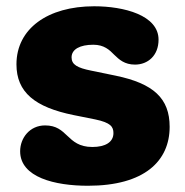

<svg xmlns="http://www.w3.org/2000/svg" viewBox="-20 -577 587 609"><path d="M258.8 12.2C439 12.2 518.1 -66.9 518.1 -174.8C518.1 -265.1 466.8 -312 347.2 -336.9L269 -353C225.1 -361.8 207 -372.1 207 -395C207 -420.9 233.9 -435.1 275.9 -435.1C310.1 -435.1 327.1 -418.9 342.8 -402.8C357.9 -388.2 375 -372.1 408.2 -372.1C449.2 -372.1 482.9 -400.9 482.9 -451.2C482.9 -528.8 373 -557.1 278.8 -557.1C130.9 -557.1 32.2 -485.8 32.2 -373C32.2 -284.2 90.8 -236.8 213.9 -211.9L282.2 -198.2C331.1 -188 339.8 -174.8 339.8 -154.8C339.8 -126 314 -110.8 272.9 -110.8C231 -110.8 211.9 -128.9 193.8 -146C175.8 -163.1 159.2 -179.2 123 -179.2C74.2 -179.2 43.9 -139.2 43.9 -97.2C43.9 -14.2 154.8 12.2 258.8 12.2Z"/></svg>

Font: Jellee Bold
Style: Regular
Weight: 700
Designer: Alfredo Marco Pradil
Foundry: Hanken Design Co.
Version: Version 1.223;hotconv 1.0.109;makeotfexe 2.5.65596